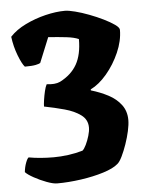

<svg xmlns="http://www.w3.org/2000/svg" viewBox="-50 -606 564 751"><g transform="rotate(-5 232.0 -230.0)"><path d="M144 105Q129 105 103.5 95.5Q78 86 54.5 73Q31 60 22 50Q24 30 30.5 13Q37 -4 42 -6Q86 2 140 2Q167 2 197 -2Q227 -6 254 -14Q261 -20 268.5 -35.5Q276 -51 281.5 -69.5Q287 -88 287 -102Q287 -133 262 -151.5Q237 -170 198.5 -180.5Q160 -191 119 -199Q119 -208 121.5 -225Q124 -242 128 -259Q132 -276 137 -285Q153 -283 166 -284Q179 -285 190 -290Q235 -313 256.5 -351Q278 -389 278 -450Q260 -458 230 -461.5Q200 -465 159 -468L119 -370Q115 -367 101 -364Q87 -361 58 -361Q47 -373 33.5 -408Q20 -443 15 -482Q39 -508 77 -526.5Q115 -545 156.5 -555Q198 -565 233 -565Q247 -565 272.5 -558.5Q298 -552 327 -541Q356 -530 381.5 -517.5Q407 -505 424 -493Q441 -481 441 -472Q441 -429 421 -383.5Q401 -338 370.5 -302Q340 -266 307 -250V-246Q344 -235 374.5 -219Q405 -203 424 -178Q443 -153 443 -118Q443 -100 437.5 -75Q432 -50 423 -24Q414 2 404 22.5Q394 43 385 50Q367 66 327 78.5Q287 91 238 98Q189 105 144 105Z"/></g></svg>

Font: Texturina ExtraBold
Style: Regular
Weight: 800
Designer: Guillermo Torres Carreño
Foundry: Omnibus-Type
Version: Version 1.002; ttfautohint (v1.8.3)